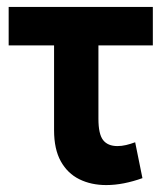

<svg xmlns="http://www.w3.org/2000/svg" viewBox="-20 -520 484 554"><path d="M286.5 14Q243 14 209 -2.8Q175 -19.5 155.5 -54.5Q136 -89.5 136 -144V-389H5V-500H421V-389H264V-177.5Q264 -133 277.5 -115.8Q291 -98.5 319 -98.5Q331 -98.5 343.8 -101.5Q356.5 -104.5 370 -109.5L391 -6Q364.5 3.5 338 8.8Q311.5 14 286.5 14Z"/></svg>

Font: Geologica Thin Roman Medium
Style: Regular
Weight: 500
Version: Version 1.010;gftools[0.9.28]